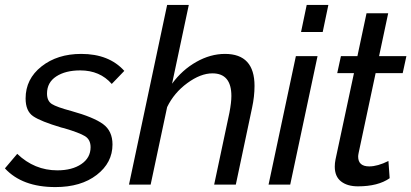

<svg xmlns="http://www.w3.org/2000/svg" viewBox="-44 -750 1671 780"><path d="M-24 -66 26 -125Q96 -58 189 -58Q249 -58 286.5 -83.5Q324 -109 324 -152Q324 -183 301 -197Q278 -211 217 -229Q209 -231 205 -232Q121 -257 90.5 -278Q60 -299 60 -350Q60 -429 124.5 -480Q189 -531 286 -531Q399 -531 461 -462L410 -409Q362 -464 282 -464Q222 -464 184.5 -439.5Q147 -415 147 -370Q147 -340 166.5 -327.5Q186 -315 246 -299Q336 -274 374.5 -246Q413 -218 413 -163Q413 -89 349 -39.5Q285 10 181 10Q46 10 -24 -66Z M635 -730H723L655 -410Q696 -466 753.5 -498.5Q811 -531 870 -531Q990 -531 990 -401Q990 -358 980 -312L914 0H826L888 -292Q896 -334 896 -360Q896 -452 819 -452Q771 -452 717 -412.5Q663 -373 635 -315L568 0H480Z M1202 -730H1290L1267 -620H1179ZM1158 -522H1246L1135 0H1047Z M1316 -73Q1316 -87 1319 -102L1394 -453H1326L1341 -522H1408L1445 -696H1533L1496 -522H1607L1592 -453H1482L1413 -129Q1411 -119 1411 -114Q1411 -74 1456 -74Q1490 -74 1534 -96L1539 -26Q1492 7 1410 7Q1367 7 1341.5 -13Q1316 -33 1316 -73Z"/></svg>

Font: Raleway-v4020 Medium
Style: Italic
Weight: 500
Italic angle: -12°
Designer: Matt McInerney, Pablo Impallari, Rodrigo Fuenzalida
Foundry: Matt McInerney, Pablo Impallari, Rodrigo Fuenzalida
Version: Version 4.020;PS 004.020;hotconv 1.0.88;makeotf.lib2.5.64775